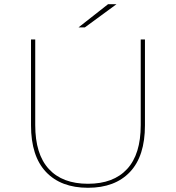

<svg xmlns="http://www.w3.org/2000/svg" viewBox="-20 -887 834 910"><path d="M127 -293V-700H147V-294Q147 -156 211.5 -86Q276 -16 397 -16Q518 -16 582.5 -86Q647 -156 647 -294V-700H667V-293Q667 -147 596 -72Q525 3 397 3Q269 3 198 -72Q127 -147 127 -293ZM492 -867H532L382 -757H352Z"/></svg>

Font: iiserrat Thin
Style: Regular
Weight: 100
Designer: Akira Ohta
Foundry: Akira Ohta
Version: Version 1.200;Glyphs 3.3.1 (3343)